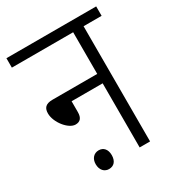

<svg xmlns="http://www.w3.org/2000/svg" viewBox="-157 -719 761 830"><g transform="rotate(-30 224.0 -303.5)"><path d="M0 -622V-575H306V-367H83C47 -367 36 -351 36 -325C36 -280 81 -224 116 -224C139 -224 151 -237 151 -266V-320H306V0H358V-575H448V-622ZM105 -32C105 -2 123 15 145 15C170 15 185 -2 185 -32C185 -60 170 -78 146 -78C122 -78 105 -60 105 -32Z"/></g></svg>

Font: Noto Sans Condensed Light
Style: Italic
Weight: 300
Width: 3
Italic angle: -12°
Designer: Monotype Design Team
Foundry: Monotype Imaging Inc.
Version: Version 2.013